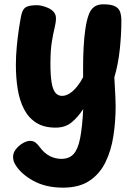

<svg xmlns="http://www.w3.org/2000/svg" viewBox="-20 -573 623 883"><path d="M77.7 -502.6Q83.8 -531.2 99.3 -540.2Q114.8 -549.1 151.2 -549.1Q160.2 -549.1 174.4 -545.7Q188.7 -542.3 203.3 -535.6Q218 -528.8 227.7 -517.2Q237.4 -505.6 237.4 -489.1Q237.4 -470.2 231.1 -444.8Q224.7 -419.3 218.3 -380.2Q211.9 -341 211.9 -280Q211.9 -228 217.1 -195.3Q222.3 -162.6 234.1 -147.3Q245.8 -132.1 265.7 -132.1Q283 -132.1 300.8 -143.7Q318.7 -155.3 334.7 -175.3Q350.8 -195.3 362.2 -218V-263Q362.2 -310 364.6 -356.1Q367 -402.1 372.9 -441.7Q378.8 -481.2 388.8 -507.2Q396.8 -529.2 412.9 -541.2Q429 -553.2 454.8 -553.2Q492 -553.2 509.7 -543.7Q527.3 -534.2 532.8 -517.2Q538.2 -500.2 538.2 -477.2Q538.2 -416.2 531.1 -347.6Q523.9 -279 505.9 -217Q506.9 -196 508.1 -174Q509.2 -152 510.5 -130Q511.8 -108 511.8 -86Q511.8 -15 501.6 52Q491.4 119 465.1 173Q438.7 227 391.3 258.5Q344 290 269.7 290Q190.4 290 132.6 258.1Q74.8 226.1 49.1 181.8Q43 170.9 41.5 162.3Q40 153.7 40 148.7Q40 129.4 53.5 112.7Q67 95.9 85.3 85.3Q103.6 74.8 118.2 74.8Q132.2 74.8 142.2 81.8Q152.2 88.8 162.2 102.8Q183.3 131.6 208.7 144.6Q234.1 157.6 262.1 157.6Q298.3 157.6 318.4 135.5Q338.6 113.4 348.5 62.9Q358.4 12.3 362.7 -71.4Q338.7 -34.4 309.3 -10.2Q279.9 14 235.9 14Q182.8 14 147.5 -8Q112.2 -30 91.2 -69.8Q70.2 -109.6 61.6 -162.1Q53 -214.7 53 -275Q53 -314 56.9 -356.4Q60.8 -398.9 66.5 -437.2Q72.2 -475.6 77.7 -502.6Z"/></svg>

Font: Playpen Sans
Style: Regular
Weight: 400
Designer: Laura Meseguer, Veronika Burian, José Scaglione, Kostas Bartsokas, Vera Evstafieva, Tom Grace, Yorlmar Campos
Foundry: TypeTogether
Version: Version 2.000